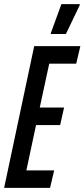

<svg xmlns="http://www.w3.org/2000/svg" viewBox="-26 -912 410 932"><path d="M-6 0 140 -688H364L344 -603H213L167 -390H285L266 -305H149L102 -85H237L217 0ZM221 -747V-752L272 -892H361V-887L294 -747Z"/></svg>

Font: Saira Ultra Condensed SemiBold
Style: Italic
Weight: 600
Width: 1
Italic angle: -12°
Designer: Hector Gatti with collaboration of the Omnibus-Type team
Foundry: Omnibus-Type
Version: Version 1.001; ttfautohint (v1.8)